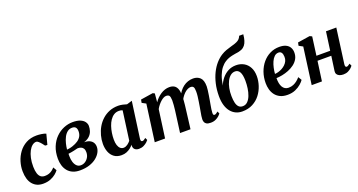

<svg xmlns="http://www.w3.org/2000/svg" viewBox="-47 -1587 4338 2324"><g transform="rotate(-20 2122.0 -425.0)"><path d="M214 10Q129 10 79.5 -48.2Q30 -106.5 29 -216.5Q28 -277 46.8 -338.8Q65.5 -400.5 103.5 -452.2Q141.5 -504 199.5 -535.5Q257.5 -567 335 -567Q364 -567 398 -562Q432 -557 455 -547L420 -414L391.5 -416Q380 -432 364.5 -450.8Q349 -469.5 333.2 -483Q317.5 -496.5 305.5 -496.5Q278.5 -496.5 253.5 -476.8Q228.5 -457 209.2 -420.5Q190 -384 179 -334Q168 -284 169 -223.5Q170 -170 181 -136.5Q192 -103 212.8 -87.2Q233.5 -71.5 264 -71.5Q295 -71.5 318.2 -79.8Q341.5 -88 359.8 -102Q378 -116 393.5 -133.5L419.5 -89Q406.5 -70 379 -46.8Q351.5 -23.5 310 -6.8Q268.5 10 214 10Z M688.5 11Q634 11 594.8 -6.8Q555.5 -24.5 530.5 -55.8Q505.5 -87 493.8 -127.2Q482 -167.5 482 -213Q482 -298.5 509 -364.8Q536 -431 581.8 -476.5Q627.5 -522 684.5 -545.8Q741.5 -569.5 801 -569.5Q860.5 -569.5 898 -553.5Q935.5 -537.5 953.2 -512Q971 -486.5 971 -458.5Q971 -426.5 960.8 -394.2Q950.5 -362 924 -335.2Q897.5 -308.5 849 -292.5Q891 -293 919 -279.5Q947 -266 961 -242.8Q975 -219.5 975 -188Q975 -153 956.2 -118Q937.5 -83 901 -53.8Q864.5 -24.5 811 -6.8Q757.5 11 688.5 11ZM717.5 -44Q748 -44 774.2 -60.5Q800.5 -77 817 -105.5Q833.5 -134 833.5 -170.5Q833.5 -200.5 822.5 -218.2Q811.5 -236 792.8 -243.5Q774 -251 750.5 -251Q743 -250 733.8 -247.5Q724.5 -245 714 -242.5Q703.5 -240 692 -237.5Q676 -234.5 659.2 -231.2Q642.5 -228 624 -226Q623.5 -217.5 623.5 -209.5Q623.5 -201.5 623.5 -193.5Q623.5 -153 634 -119Q644.5 -85 665.5 -64.5Q686.5 -44 717.5 -44ZM624.5 -279.5Q637.5 -280.5 649.8 -282.5Q662 -284.5 674 -287.2Q686 -290 699 -294.5Q741 -308.5 770.8 -328.8Q800.5 -349 816 -376.8Q831.5 -404.5 831.5 -440Q831.5 -475.5 816.5 -491.8Q801.5 -508 772 -508Q736 -508 709.5 -486.8Q683 -465.5 665.5 -431Q648 -396.5 638 -356.5Q628 -316.5 624.5 -279.5Z M1499 -103Q1496 -81.5 1502 -73Q1508 -64.5 1518 -64.5Q1526 -64.5 1536.2 -69.8Q1546.5 -75 1562.5 -88L1576.5 -57.5Q1571.5 -49.5 1554 -33.2Q1536.5 -17 1509.5 -3.5Q1482.5 10 1448 10Q1417.5 10 1397.8 -5Q1378 -20 1376.5 -51L1378.5 -67.5Q1362 -48.5 1339.8 -30.8Q1317.5 -13 1288.8 -1.5Q1260 10 1224 10Q1166 10 1128.8 -17.8Q1091.5 -45.5 1073.5 -92Q1055.5 -138.5 1055.5 -195Q1055.5 -249 1069.8 -302.8Q1084 -356.5 1111.2 -404Q1138.5 -451.5 1178.8 -488.2Q1219 -525 1271 -546Q1323 -567 1386 -567Q1412.5 -567 1443 -560.5Q1473.5 -554 1495 -546.5L1563 -567ZM1419.5 -496.5Q1409.5 -501.5 1397.8 -503.5Q1386 -505.5 1373.5 -505.5Q1336.5 -505.5 1308 -487.2Q1279.5 -469 1258.5 -437.8Q1237.5 -406.5 1224 -366.8Q1210.5 -327 1204 -284.2Q1197.5 -241.5 1197.5 -200.5Q1197.5 -157.5 1207.2 -127.5Q1217 -97.5 1234.8 -81.8Q1252.5 -66 1276 -66Q1290.5 -66 1303.8 -71Q1317 -76 1328.5 -84.2Q1340 -92.5 1350 -102.2Q1360 -112 1368.5 -122Z M1855.5 -555.5 1845.5 -444.5Q1862 -470 1884.5 -492.2Q1907 -514.5 1932.8 -531.5Q1958.5 -548.5 1986.8 -557.8Q2015 -567 2044 -567Q2080 -567 2104.2 -553.5Q2128.5 -540 2142 -510Q2155.5 -480 2157.5 -429.5Q2157.5 -422.5 2157.5 -414.8Q2157.5 -407 2157 -398.8Q2156.5 -390.5 2155.5 -382L2136.5 -409.5Q2152.5 -446.5 2174.8 -475.5Q2197 -504.5 2224.5 -525Q2252 -545.5 2283.8 -556.2Q2315.5 -567 2351 -567Q2405.5 -567 2440.2 -534.2Q2475 -501.5 2475 -420.5Q2475 -403.5 2471 -372.8Q2467 -342 2461.8 -308.2Q2456.5 -274.5 2451.5 -247Q2447 -221.5 2442 -193.8Q2437 -166 2433.2 -140Q2429.5 -114 2429 -94Q2429 -76.5 2433.8 -70.5Q2438.5 -64.5 2446 -64.5Q2455.5 -64.5 2465.8 -70Q2476 -75.5 2493.5 -90L2506.5 -59.5Q2501.5 -52 2484.5 -35.2Q2467.5 -18.5 2439 -4.2Q2410.5 10 2372 10Q2336.5 10 2318.2 -0.8Q2300 -11.5 2293.8 -28.8Q2287.5 -46 2288 -64.5Q2288 -81.5 2292 -107.2Q2296 -133 2301.5 -162Q2307 -191 2311.5 -219Q2316 -246 2321.2 -279Q2326.5 -312 2330.5 -345.2Q2334.5 -378.5 2334 -407Q2334 -450.5 2322.8 -465.2Q2311.5 -480 2287.5 -480Q2268.5 -480 2246.8 -469.2Q2225 -458.5 2204.2 -438.2Q2183.5 -418 2165.5 -390.5Q2147.5 -363 2136 -330L2157.5 -406.5Q2157 -383.5 2155 -355.5Q2153 -327.5 2150 -299.5Q2147 -271.5 2143.5 -246.5L2113 0H1978.5L2007.5 -218Q2011.5 -246 2015.5 -278.5Q2019.5 -311 2022.2 -344Q2025 -377 2025 -405Q2023.5 -452 2011.8 -466.2Q2000 -480.5 1972.5 -480.5Q1957 -480.5 1938.8 -471.2Q1920.5 -462 1901.8 -445.2Q1883 -428.5 1865.8 -407Q1848.5 -385.5 1835 -361L1785.5 0H1652.5L1717 -475L1666 -502.5L1673.5 -542.5L1832 -567Z M3106.5 -862 3100.5 -817Q3093.5 -780.5 3080.2 -753Q3067 -725.5 3044 -707.8Q3021 -690 2983.5 -681.5Q2973.5 -679.5 2961.8 -677.5Q2950 -675.5 2937.5 -674Q2917 -670.5 2894 -665.8Q2871 -661 2847 -652.2Q2823 -643.5 2800 -628.5Q2767.5 -608.5 2740 -573.8Q2712.5 -539 2692.2 -486.8Q2672 -434.5 2661 -362Q2679 -410 2712 -450.5Q2745 -491 2790.8 -515.5Q2836.5 -540 2893.5 -540Q2950 -540 2993.8 -515Q3037.5 -490 3062.5 -443Q3087.5 -396 3087.5 -330Q3087.5 -270.5 3068 -210Q3048.5 -149.5 3010 -99.2Q2971.5 -49 2913.2 -18.2Q2855 12.5 2778 12.5Q2733 12.5 2695.5 -5Q2658 -22.5 2630.5 -56.5Q2603 -90.5 2588 -140.8Q2573 -191 2573 -257Q2573 -343 2590 -416Q2607 -489 2636 -547.8Q2665 -606.5 2703.2 -650Q2741.5 -693.5 2784 -720Q2816 -740 2848.2 -751.8Q2880.5 -763.5 2911 -771.8Q2941.5 -780 2967.8 -788.8Q2994 -797.5 3014.2 -810.5Q3034.5 -823.5 3046 -846L3053 -862ZM2858.5 -473.5Q2825 -473.5 2798.2 -452Q2771.5 -430.5 2752.8 -393.2Q2734 -356 2724.5 -308.2Q2715 -260.5 2716 -208Q2716.5 -157 2725.2 -120.5Q2734 -84 2753.2 -64.8Q2772.5 -45.5 2804.5 -45.5Q2841 -45.5 2867 -71Q2893 -96.5 2909 -138Q2925 -179.5 2932 -228.5Q2939 -277.5 2938.5 -324.5Q2937.5 -402.5 2917 -438Q2896.5 -473.5 2858.5 -473.5Z M3581 -102Q3567.5 -81 3537.8 -54.5Q3508 -28 3464 -8.5Q3420 11 3362.5 11Q3306.5 11 3267.5 -8Q3228.5 -27 3204.2 -59Q3180 -91 3169.2 -131Q3158.5 -171 3158.5 -212.5Q3158.5 -288 3181.5 -352.8Q3204.5 -417.5 3245.5 -466.2Q3286.5 -515 3341.8 -542.2Q3397 -569.5 3461.5 -569.5Q3513.5 -569.5 3546.5 -553.5Q3579.5 -537.5 3595.5 -509.5Q3611.5 -481.5 3612 -447.5Q3613 -399.5 3592.5 -363.2Q3572 -327 3537.5 -301.2Q3503 -275.5 3461.5 -259Q3420 -242.5 3378.5 -234.5Q3337 -226.5 3302.5 -225.5Q3302 -190.5 3307.5 -161.2Q3313 -132 3325.2 -110.8Q3337.5 -89.5 3356.8 -77.8Q3376 -66 3402 -66Q3436.5 -66 3464.5 -77.8Q3492.5 -89.5 3514.8 -108Q3537 -126.5 3554 -146.5ZM3431.5 -508Q3399.5 -508 3376.2 -486Q3353 -464 3337.8 -429.2Q3322.5 -394.5 3314 -355Q3305.5 -315.5 3303 -279.5Q3324.5 -280.5 3349.2 -287.5Q3374 -294.5 3397.8 -307.5Q3421.5 -320.5 3441 -339.2Q3460.5 -358 3472 -382.2Q3483.5 -406.5 3482 -436.5Q3481 -472 3468 -490Q3455 -508 3431.5 -508Z M4131.5 -101Q4129.5 -81.5 4134.5 -73Q4139.5 -64.5 4148.5 -64.5Q4157 -64.5 4166.2 -69.2Q4175.5 -74 4193.5 -87.5L4207 -56.5Q4202.5 -49 4185.8 -32.8Q4169 -16.5 4142.5 -3.2Q4116 10 4081 10Q4052 10 4031 1.2Q4010 -7.5 3999.5 -24.2Q3989 -41 3992 -64L4018.5 -253H3841L3806 0H3674L3738 -474.5L3687.5 -502L3695.5 -542L3853 -566.5L3881.5 -552.5L3849.5 -314.5H4026.5L4059.5 -553.5H4192.5Z"/></g></svg>

Font: Merriweather 20pt
Style: Bold Italic
Weight: 700
Italic angle: -7.8°
Version: Version 2.101